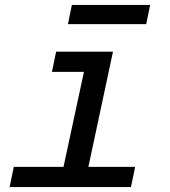

<svg xmlns="http://www.w3.org/2000/svg" viewBox="-20 -760 690 780"><path d="M36 -82H238L321 -468H191L208 -550H439L339 -82H529L512 0H19ZM272 -740H590L574 -662H256Z"/></svg>

Font: Azeret Mono
Style: Italic
Weight: 400
Italic angle: -12°
Designer: Martin Vácha
Foundry: Displaay
Version: Version 1.000; Glyphs 3.0.3, build 3074